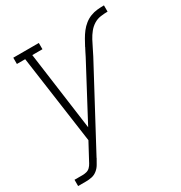

<svg xmlns="http://www.w3.org/2000/svg" viewBox="-172 -654 927 983"><g transform="rotate(-30 291.5 -162.5)"><path d="M6 205V168H53Q65 168 77 165Q89 162 98 153Q107 144 113 132.5Q119 121 125 110L169 28L96 -493H47V-530H198V-493H138L201 -30L370 -348Q376 -360 381.5 -371Q387 -382 393 -393V-394Q403 -413 413.5 -431.5Q424 -450 437 -467Q450 -484 467 -497.5Q484 -511 503.5 -518.5Q523 -526 543 -528Q563 -530 583 -530V-493Q563 -493 541.5 -490Q520 -487 501.5 -475.5Q483 -464 469 -446.5Q455 -429 444.5 -409.5Q434 -390 424.5 -370Q415 -350 405 -331L160 127V128Q151 144 142 159.5Q133 175 118.5 186.5Q104 198 87 201.5Q70 205 53 205Z"/></g></svg>

Font: Iosevka Slab XLtObl
Style: Regular
Weight: 200
Italic angle: -9°
Monospace: yes
Designer: Belleve Invis
Foundry: Belleve Invis
Version: Version 11.1.1; ttfautohint (v1.8.3)